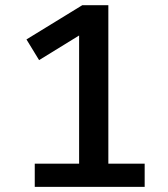

<svg xmlns="http://www.w3.org/2000/svg" viewBox="-20 -728 655 748"><path d="M402.1 -707.7V-90.3H543.6V0H115.4V-90.3H288.2V-589.7L132.3 -493.8L83.1 -574.4L300.5 -707.7Z"/></svg>

Font: Fira Code Fixed Medium
Style: Regular
Weight: 500
Monospace: yes
Designer: Carrois Corporate, Edenspiekermann AG, Nikita Prokopov
Foundry: Carrois Corporate, Edenspiekermann AG, Nikita Prokopov
Version: Version 5.002